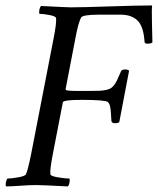

<svg xmlns="http://www.w3.org/2000/svg" viewBox="-27 -668 568 691"><path d="M227.5 -641.6Q268.6 -641.6 369.1 -645Q469.7 -648.4 520.5 -648.4Q518.6 -636.2 520 -580.1Q521.5 -523.9 521.5 -515.6Q516.6 -510.7 503.9 -510.7Q493.2 -510.7 493.2 -517.6Q489.7 -572.8 468 -594Q446.3 -615.2 407.2 -615.2H329.1Q270 -615.2 264.6 -604.5Q254.4 -584 245.1 -534.2L209 -346.7Q208.5 -344.7 211.7 -343.5Q214.8 -342.3 220.5 -341.8Q226.1 -341.3 232.4 -341.1Q238.8 -340.8 247.1 -340.8H294.9Q317.4 -340.8 330.1 -341.3Q342.8 -341.8 354.2 -344.2Q365.7 -346.7 371.6 -350.3Q377.4 -354 383.3 -361.3Q389.2 -368.7 393.6 -377.9Q397.9 -387.2 404.3 -401.9Q405.3 -403.8 405.8 -405Q406.2 -406.2 407 -408Q407.7 -409.7 408.2 -411.1Q411.1 -418 423.8 -418Q434.1 -418 437.5 -413.1L402.3 -228.5Q398.4 -224.6 386.7 -224.6Q375.5 -224.6 374 -232.4Q372.1 -272 369.4 -283.9Q366.7 -295.9 361.3 -300.8Q351.1 -308.6 266.6 -308.6Q201.2 -308.6 199.2 -299.8L163.1 -113.3Q152.3 -58.6 154.3 -41Q154.8 -34.2 181.4 -29.8Q208 -25.4 222.7 -25.4Q225.1 -22 223.1 -11.2Q221.2 -0.5 216.8 2.9Q124 -2 102.5 -2Q80.1 -2 45.9 0.5Q11.7 2.9 -4.9 2.9Q-7.8 -1 -5.9 -11.2Q-3.9 -21.5 0 -25.4Q13.7 -25.4 38.6 -29.8Q63.5 -34.2 66.4 -41Q73.2 -54.7 85 -113.3L166 -530.3Q176.8 -585 174.8 -602.5Q174.3 -609.4 151.6 -613.8Q128.9 -618.2 115.2 -618.2Q112.8 -621.6 114.7 -632.3Q116.7 -643.1 121.1 -646.5Q213.9 -641.6 227.5 -641.6Z"/></svg>

Font: Crimson
Style: Italic
Weight: 400
Italic angle: -11°
Version: Version 0.8